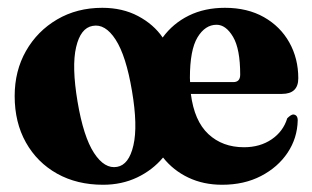

<svg xmlns="http://www.w3.org/2000/svg" viewBox="-20 -474 820 504"><path d="M248.5 -453.5Q301.5 -453.5 342.5 -431.8Q383.5 -410 407 -375.5Q434 -412.5 475.5 -433Q517 -453.5 570.5 -453.5Q629.5 -453.5 672.8 -429Q716 -404.5 739.5 -362.5Q763 -320.5 763 -268.5Q763 -227.5 720 -227.5H481Q490 -156.5 527 -122Q564 -87.5 620.5 -87.5Q662.5 -87.5 693 -108.2Q723.5 -129 734 -163.5Q744 -173.5 750 -173.5Q761.5 -172.5 761.5 -158Q760.5 -111.5 735 -73.2Q709.5 -35 665.2 -12Q621 11 563 11Q514 11 474.5 -7.8Q435 -26.5 408 -60.5Q380.5 -27.5 340 -8.2Q299.5 11 250.5 11Q182 11 129.8 -18.2Q77.5 -47.5 48 -100Q18.5 -152.5 18.5 -222Q18.5 -288 48.2 -340.2Q78 -392.5 130 -423Q182 -453.5 248.5 -453.5ZM478.5 -269.5Q478.5 -263.5 479 -258.5H592.5Q610.5 -258.5 610.5 -278Q610.5 -345.5 591.8 -377.2Q573 -409 548.5 -409Q518.5 -409 498.5 -376Q478.5 -343 478.5 -269.5ZM287.5 -36Q318.5 -41.5 330.2 -92.5Q342 -143.5 326.5 -235Q311 -327.5 283.5 -370Q256 -412.5 223 -406Q191.5 -400.5 179.8 -350.2Q168 -300 183.5 -207.5Q199 -115 226.8 -72.5Q254.5 -30 287.5 -36Z"/></svg>

Font: Fraunces 144pt S050
Style: Bold
Weight: 700
Version: Version 1.000; ttfautohint (v1.8.3)